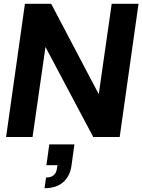

<svg xmlns="http://www.w3.org/2000/svg" viewBox="-20 -720 748 1009"><path d="M12 0 111 -700H249L499 -225L567 -700H708L609 0H470L219 -473L151 0ZM214 269 222 213Q272 213 279 167L282 148H224L239 39H371L356 148Q349 204 313 236.5Q277 269 214 269Z"/></svg>

Font: Host Grotesk ExtraBold
Style: Italic
Weight: 800
Italic angle: -8°
Designer: Doğukan Karapınar
Foundry: Element Type
Version: Version 1.003; ttfautohint (v1.8.4.7-5d5b)